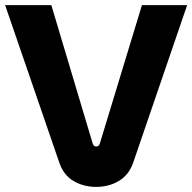

<svg xmlns="http://www.w3.org/2000/svg" viewBox="-20 -720 753 752"><path d="M357 12Q308 12 269 -10.5Q230 -33 213 -81L0 -700H181L343 -158Q345 -152 348.5 -149Q352 -146 357 -146Q362 -146 365.5 -149Q369 -152 371 -158L536 -700H713L501 -81Q484 -34 445 -11Q406 12 357 12Z"/></svg>

Font: MuseoModerno SemiBold
Style: Bold
Weight: 700
Version: Version 1.001